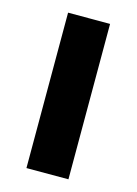

<svg xmlns="http://www.w3.org/2000/svg" viewBox="-87 -567 439 617"><g transform="rotate(15 132.5 -258.5)"><path d="M202.2 -517V0H62.5V-517Z"/></g></svg>

Font: Public Sans Thin
Style: Regular
Weight: 100
Designer: The Public Sans project authors (U.S. Web Design System). Libre Franklin designed by Pablo Impallari and Rodrigo Fuenzal
Version: Version 1.008